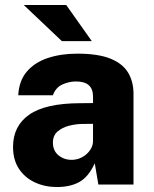

<svg xmlns="http://www.w3.org/2000/svg" viewBox="-20 -743 618 773"><path d="M209 10Q160.5 10 120.2 -8.8Q80 -27.5 56.2 -63.5Q32.5 -99.5 32.5 -151.5Q32.5 -236 97.8 -281.5Q163 -327 302 -327.5L354.5 -328V-354.5Q354.5 -385 337.2 -400.2Q320 -415.5 283 -415Q257.5 -414.5 231 -402.8Q204.5 -391 193 -359.5H53.5Q56.5 -418 88.2 -455Q120 -492 172.8 -509.5Q225.5 -527 291 -527Q375.5 -527 425 -506.8Q474.5 -486.5 496 -450.2Q517.5 -414 517.5 -365V0H376L361.5 -85.5Q336.5 -31 299.8 -10.5Q263 10 209 10ZM268 -99.5Q285 -99.5 300.5 -105.5Q316 -111.5 328 -122.2Q340 -133 347 -146Q354 -159 354.5 -174V-244.5L312.5 -244Q286.5 -244 258.8 -237Q231 -230 212 -213.8Q193 -197.5 193 -169Q193 -136.5 215.2 -118Q237.5 -99.5 268 -99.5ZM246.5 -723H75.5L229 -577.5H349.5Z"/></svg>

Font: Public Sans Thin ExtraBold
Style: Regular
Weight: 800
Version: Version 1.007